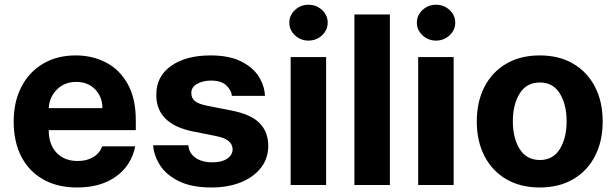

<svg xmlns="http://www.w3.org/2000/svg" viewBox="-20 -789 2629 819"><path d="M308.9 10.7Q225.1 10.7 164.4 -23.6Q103.7 -57.9 71 -120.9Q38.4 -183.9 38.4 -270.2Q38.4 -354.4 71 -418Q103.7 -481.5 163.2 -517Q222.7 -552.6 302.9 -552.6Q375 -552.6 433.1 -522Q491.1 -491.5 525.2 -429.9Q559.3 -368.3 559.3 -275.6V-234H187.9V-233.7Q187.9 -172.6 221.2 -137.4Q254.6 -102.3 311.4 -102.3Q349.4 -102.3 377 -118.3Q404.5 -134.2 415.8 -164.8H556.8Q540.5 -83.5 475.3 -36.4Q410.2 10.7 308.9 10.7ZM187.9 -327.8H416.9Q416.5 -376.4 385.7 -408Q354.8 -439.6 305.4 -439.6Q255 -439.6 222.7 -407Q190.3 -374.3 187.9 -327.8Z M1110.1 -380H969.1Q968 -401.6 946.7 -423.5Q925.4 -445.3 880.3 -445.3Q845.2 -445.3 820.5 -431.1Q795.8 -416.9 796.2 -392.8Q795.8 -370 812 -357.4Q828.1 -344.8 866.1 -337.4L966.6 -317.8Q1050.4 -301.5 1087.2 -264Q1123.9 -226.6 1124.3 -167.3Q1124.3 -113.6 1093.2 -73.5Q1062.1 -33.4 1007.6 -11.4Q953.1 10.7 882.5 10.7Q797.6 10.7 743.6 -15.8Q689.6 -42.3 663 -83.6Q636.4 -125 633.2 -169.4H783.4Q785.9 -136.4 813.2 -116.5Q840.6 -96.6 886.7 -96.6Q926.1 -96.6 949 -112.2Q971.9 -127.8 972.3 -152Q971.9 -172.6 955.8 -186.8Q939.6 -201 900.6 -208.8L804.3 -228Q646.3 -259.6 646.7 -384.2Q646.3 -463.1 709.7 -507.8Q773.1 -552.6 877.8 -552.6Q957.4 -552.6 1008.2 -527.2Q1058.9 -501.8 1083.8 -462.4Q1108.7 -422.9 1110.1 -380Z M1219.8 0V-545.5H1371.1V0ZM1295.8 -615.8Q1262.4 -615.8 1238.3 -638.3Q1214.1 -660.9 1214.1 -692.5Q1214.1 -724.1 1238.3 -746.4Q1262.4 -768.8 1295.8 -768.8Q1329.5 -768.8 1353.7 -746.4Q1377.8 -724.1 1377.8 -692.5Q1377.8 -660.9 1353.7 -638.3Q1329.5 -615.8 1295.8 -615.8Z M1643.1 -727.3V0H1491.8V-727.3Z M1763.8 0V-545.5H1915.1V0ZM1839.8 -615.8Q1806.5 -615.8 1782.3 -638.3Q1758.2 -660.9 1758.2 -692.5Q1758.2 -724.1 1782.3 -746.4Q1806.5 -768.8 1839.8 -768.8Q1873.6 -768.8 1897.7 -746.4Q1921.9 -724.1 1921.9 -692.5Q1921.9 -660.9 1897.7 -638.3Q1873.6 -615.8 1839.8 -615.8Z M2282.3 10.7Q2199.6 10.7 2139.4 -24.7Q2079.2 -60 2046.5 -123.4Q2013.8 -186.8 2013.8 -270.6Q2013.8 -355.1 2046.5 -418.5Q2079.2 -481.9 2139.4 -517.2Q2199.6 -552.6 2282.3 -552.6Q2365.1 -552.6 2425.2 -517.2Q2485.4 -481.9 2518.1 -418.5Q2550.8 -355.1 2550.8 -270.6Q2550.8 -186.8 2518.1 -123.4Q2485.4 -60 2425.2 -24.7Q2365.1 10.7 2282.3 10.7ZM2283 -106.5Q2339.1 -106.5 2368.1 -153.4Q2397 -200.3 2397 -271.7Q2397 -343 2368.1 -390.1Q2339.1 -437.1 2283 -437.1Q2225.9 -437.1 2196.7 -390.1Q2167.6 -343 2167.6 -271.7Q2167.6 -200.3 2196.7 -153.4Q2225.9 -106.5 2283 -106.5Z"/></svg>

Font: Inter Zeller
Style: Bold
Weight: 700
Designer: Rasmus Andersson; Joe Bland
Foundry: zeller
Version: Version 3.015;git-dec3a8cb1